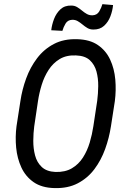

<svg xmlns="http://www.w3.org/2000/svg" viewBox="-20 -913 623 942"><path d="M543.5 -417 524.4 -293.9Q515.6 -236.3 495.8 -181.6Q476.1 -127 443.1 -83Q410.2 -39.1 361.6 -13.7Q313 11.7 247.1 9.8Q184.6 8.3 145 -19.3Q105.5 -46.9 85 -91.1Q64.5 -135.3 59.3 -188.2Q54.2 -241.2 61 -293.5L80.1 -417Q88.4 -473.6 108.4 -528.3Q128.4 -583 161.9 -627.2Q195.3 -671.4 243.9 -697Q292.5 -722.7 357.9 -720.7Q420.9 -719.2 460.4 -691.9Q500 -664.6 520.5 -620.4Q541 -576.2 545.7 -522.9Q550.3 -469.7 543.5 -417ZM438 -293.5 457 -418.9Q461.4 -452.6 461.9 -490.5Q462.4 -528.3 453.4 -562Q444.3 -595.7 420.7 -617.7Q397 -639.6 352.5 -641.1Q305.7 -643.1 272.9 -623.3Q240.2 -603.5 218.5 -570.1Q196.8 -536.6 184.6 -496.8Q172.4 -457 166.5 -418L147.9 -293Q143.6 -260.3 143.3 -222.4Q143.1 -184.6 152.1 -150.4Q161.1 -116.2 184.8 -93.8Q208.5 -71.3 252 -69.3Q299.8 -67.9 332.8 -87.4Q365.7 -106.9 387 -140.1Q408.2 -173.3 420.2 -213.6Q432.1 -253.9 438 -293.5ZM482.4 -892.6 534.7 -888.2Q532.2 -860.8 521.7 -833Q511.2 -805.2 490.7 -786.4Q470.2 -767.6 437.5 -768.1Q421.4 -768.1 408.7 -775.6Q396 -783.2 384.8 -792.7Q373.5 -802.2 361.3 -809.3Q349.1 -816.4 334 -815.9Q312 -814.9 301.5 -797.1Q291 -779.3 286.1 -761.7L231.4 -764.6Q234.4 -791.5 245.1 -819.8Q255.9 -848.1 276.6 -867.4Q297.4 -886.7 330.1 -885.7Q345.7 -885.7 358.4 -878.2Q371.1 -870.6 382.6 -860.8Q394 -851.1 406.5 -844.2Q418.9 -837.4 434.1 -837.9Q456.1 -838.9 466.8 -856.9Q477.5 -875 482.4 -892.6Z"/></svg>

Font: Roboto Condensed
Style: Italic
Weight: 400
Italic angle: -12°
Designer: Christian Robertson
Foundry: Google
Version: Version 3.0